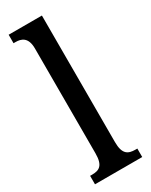

<svg xmlns="http://www.w3.org/2000/svg" viewBox="-200 -802 663 845"><g transform="rotate(-30 132.0 -380.0)"><path d="M12 0H252V-43H243C205 -43 181 -55 181 -117V-760H12V-717H22C50 -717 82 -708 82 -650V-117C82 -55 59 -43 22 -43H12Z"/></g></svg>

Font: Noto Serif Georgian ExtraCondensed Medium
Style: Regular
Weight: 500
Width: 2
Designer: Monotype Design Team, Akaki Razmadze
Foundry: Google LLC
Version: Version 2.003